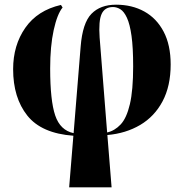

<svg xmlns="http://www.w3.org/2000/svg" viewBox="-20 -570 784 819"><path d="M275 229 293 9Q157 -1 96.5 -77Q36 -153 36 -275Q36 -377 88 -451.5Q140 -526 240 -549L247 -538Q224 -510 209 -441.5Q194 -373 194 -278Q194 -141 215.5 -77.5Q237 -14 294 -2L324 -371Q332 -472 370 -511Q408 -550 475 -550Q543 -550 595.5 -521Q648 -492 678 -435Q708 -378 708 -295Q708 -203 673.5 -138Q639 -73 578 -37Q517 -1 438 6L456 229ZM405 -410 437 -5Q469 -12 494.5 -39Q520 -66 534 -125.5Q548 -185 548 -287Q548 -367 541 -417Q534 -467 521.5 -494Q509 -521 493.5 -530.5Q478 -540 462 -540Q427 -540 413.5 -510.5Q400 -481 405 -410Z"/></svg>

Font: Noto Serif Display SemiCondensed ExtraBold
Style: Regular
Weight: 800
Width: 4
Designer: Monotype Design Team
Foundry: Monotype Imaging Inc.
Version: Version 2.009